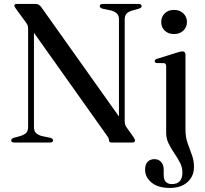

<svg xmlns="http://www.w3.org/2000/svg" viewBox="-20 -720 1034 970"><path d="M248 -11Q248 0 232.5 0H52Q36.5 0 36.5 -11Q36.5 -19 49 -23.5L83.5 -33Q103.5 -39.5 112.8 -49.2Q122 -59 122 -80V-574Q122 -585.5 119.2 -592.8Q116.5 -600 106 -613.5L61 -675Q52.5 -686.5 52.5 -691.5Q52.5 -700 65 -700H163Q177 -700 189.5 -682.5L581 -131.5V-620Q581 -640.5 571.8 -650.5Q562.5 -660.5 541.5 -667L496.5 -676.5Q484 -681 484 -689Q484 -700 499.5 -700H680Q695.5 -700 695.5 -689Q695.5 -681 683 -676.5L649 -667Q628.5 -661 619.2 -651Q610 -641 610 -620V-108Q610 -89 619.5 -76.5L652 -31Q658 -22.5 660 -17.8Q662 -13 662 -10Q662 0 648 0H544.5Q530.5 0 530.5 -11.5Q530.5 -17 528.2 -22Q526 -27 518 -38L151.5 -554.5V-80Q151.5 -59.5 160.5 -49.5Q169.5 -39.5 190 -33L235.5 -23.5Q248 -19 248 -11ZM859 -548Q830 -548 812.2 -565.2Q794.5 -582.5 794.5 -609Q794.5 -635.5 812.5 -652.8Q830.5 -670 859 -670Q888 -670 906.2 -652.5Q924.5 -635 924.5 -609Q924.5 -582.5 906.2 -565.2Q888 -548 859 -548ZM917 -64.5Q917 -27.5 927.8 3Q938.5 33.5 949.2 62.2Q960 91 960 123Q960 170.5 927.2 200Q894.5 229.5 838 229.5Q778 229.5 745.5 202.2Q713 175 713 137.5Q713 111 725.8 97.5Q738.5 84 760.5 84Q781 84 794 98.5Q807 113 807 136.5V164Q807 210 849 210Q901.5 209.5 901.5 151.5Q901.5 125 889 101Q876.5 77 860.2 53.5Q844 30 831.8 5Q819.5 -20 819.5 -48V-386Q819.5 -400 808 -401L772 -401.5Q761.5 -403 761.5 -411Q761.5 -418.5 774 -423L873 -454Q892.5 -460.5 901 -460.5Q917 -460.5 917 -443.5Z"/></svg>

Font: Fraunces 72pt
Style: Regular
Weight: 400
Version: Version 1.000;[0bf87f6ff]